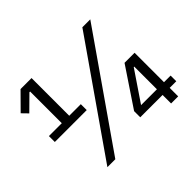

<svg xmlns="http://www.w3.org/2000/svg" viewBox="-151 -924 1149 1149"><g transform="rotate(-45 423.5 -349.0)"><path d="M55 -329V-379H164V-647H158L68 -558L32 -595L134 -698H227V-379H325V-329ZM171 0 657 -698H724L238 0ZM710 0V-72H521V-124L685 -369H770V-120H826V-72H770V0ZM710 -312H706L576 -120H710Z"/></g></svg>

Font: IBM Plex Sans Arabic
Style: Regular
Weight: 400
Designer: Mike Abbink, Paul van der Laan, Pieter van Rosmalen, Wael Morcos, Khajak Apelian
Foundry: Bold Monday
Version: Version 1.005